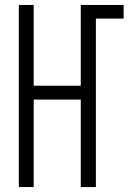

<svg xmlns="http://www.w3.org/2000/svg" viewBox="-20 -755 540 775"><path d="M56 0V-735H116V-409H306V-735H479V-680H367V0H306V-353H116V0Z"/></svg>

Font: Iosevka SS04 Light
Style: Regular
Weight: 300
Monospace: yes
Designer: Belleve Invis
Foundry: Belleve Invis
Version: Version 19.0.0; ttfautohint (v1.8.4)